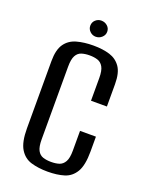

<svg xmlns="http://www.w3.org/2000/svg" viewBox="-138 -790 676 874"><g transform="rotate(20 199.5 -353.0)"><path d="M203 12Q158 12 123 1.5Q88 -9 68 -42Q48 -75 48 -141V-467Q48 -522 68 -550.5Q88 -579 123.5 -589Q159 -599 204 -599Q250 -599 283.5 -588.5Q317 -578 336.5 -550Q356 -522 356 -467V-359H279V-469Q279 -505 269 -522.5Q259 -540 242 -545.5Q225 -551 203 -551Q181 -551 164 -545.5Q147 -540 137.5 -522.5Q128 -505 128 -469V-117Q128 -81 137.5 -63.5Q147 -46 164 -40.5Q181 -35 203 -35Q226 -35 242.5 -40.5Q259 -46 269 -63.5Q279 -81 279 -117V-213H356V-141Q356 -74 336.5 -41.5Q317 -9 283 1.5Q249 12 203 12ZM199 -640Q183 -640 171 -651.5Q159 -663 159 -679Q159 -696 171 -707Q183 -718 199 -718Q216 -718 228.5 -707Q241 -696 241 -679Q241 -663 228.5 -651.5Q216 -640 199 -640Z"/></g></svg>

Font: Alumni Sans Thin Medium
Style: Regular
Weight: 500
Version: Version 1.018